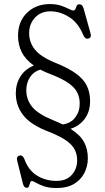

<svg xmlns="http://www.w3.org/2000/svg" viewBox="-20 -733 514 942"><path d="M411 45.5Q410.5 84 393.2 117Q376 150 342.2 169.8Q308.5 189.5 258.5 189.5Q220.5 189.5 195.5 180.8Q170.5 172 156.2 163.5Q142 155 136.5 155Q130.5 155 128 163.2Q125.5 171.5 122.5 180Q119.5 188.5 112 188.5Q98 188.5 93 170L64.5 56.5Q58.5 35 75.5 30Q91 26.5 99.5 47Q119 102 161.2 128.2Q203.5 154.5 257 154.5Q306 154.5 332 125.2Q358 96 358.5 55.5Q359 27.5 348 3.8Q337 -20 307.2 -41.8Q277.5 -63.5 221 -86Q132 -119.5 94.8 -166.8Q57.5 -214 57.5 -275.5Q57.5 -321.5 80.2 -357.8Q103 -394 146 -411.5Q104.5 -441 86.5 -477.5Q68.5 -514 68.5 -557Q68.5 -627.5 112.5 -670.2Q156.5 -713 224.5 -713Q257 -713 280 -705Q303 -697 317.8 -689.2Q332.5 -681.5 339.5 -681.5Q347 -681.5 350 -689.2Q353 -697 356.5 -704.5Q360 -712 369 -712Q384.5 -712 390 -692L423.5 -572Q431 -548.5 414 -544Q398 -539.5 389.5 -559Q364 -621.5 319 -649.5Q274 -677.5 228 -677.5Q180.5 -677.5 151.8 -646.5Q123 -615.5 123 -570.5Q123 -525.5 150.8 -490.2Q178.5 -455 251 -425Q316.5 -399 354 -371.2Q391.5 -343.5 406.8 -310.8Q422 -278 422 -236.5Q422 -186 396 -150.5Q370 -115 326 -101Q373.5 -71 392.5 -35.8Q411.5 -0.5 411 45.5ZM240 -143.5Q266 -133 287.5 -122.5Q327.5 -128 349.2 -156.8Q371 -185.5 371 -223.5Q371.5 -252 360.5 -276.2Q349.5 -300.5 319.5 -322.8Q289.5 -345 232 -367.5Q202 -378.5 178 -391.5Q146 -382.5 127.5 -354.8Q109 -327 109 -290Q109 -245 137.2 -209.5Q165.5 -174 240 -143.5Z"/></svg>

Font: Fraunces 144pt SuperSoft Light
Style: Regular
Weight: 300
Version: Version 1.000;[0bf87f6ff]